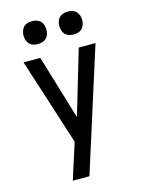

<svg xmlns="http://www.w3.org/2000/svg" viewBox="-139 -828 828 1118"><g transform="rotate(-15 275.0 -269.5)"><path d="M257 210H157Q168 174 179.5 138Q191 102 203 66L226 -7L58 -530H159L276 -142L391 -530H492ZM383 -611Q369 -611 355.5 -615Q342 -619 332 -629Q322 -639 318 -652.5Q314 -666 314 -680Q314 -694 318 -707.5Q322 -721 332 -731Q342 -741 355.5 -745Q369 -749 383 -749Q397 -749 410.5 -745Q424 -741 433.5 -731Q443 -721 447.5 -707.5Q452 -694 452 -680Q452 -666 447.5 -652.5Q443 -639 433.5 -629Q424 -619 410.5 -615Q397 -611 383 -611ZM167 -611Q153 -611 139.5 -615Q126 -619 116.5 -629Q107 -639 102.5 -652.5Q98 -666 98 -680Q98 -694 102.5 -707.5Q107 -721 116.5 -731Q126 -741 139.5 -745Q153 -749 167 -749Q181 -749 194.5 -745Q208 -741 218 -731Q228 -721 232 -707.5Q236 -694 236 -680Q236 -666 232 -652.5Q228 -639 218 -629Q208 -619 194.5 -615Q181 -611 167 -611Z"/></g></svg>

Font: Lode Dark Term
Style: Bold
Weight: 700
Monospace: yes
Designer: Belleve Invis
Foundry: Belleve Invis
Version: Version 29.2.0